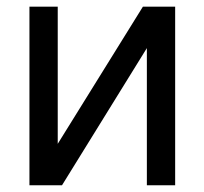

<svg xmlns="http://www.w3.org/2000/svg" viewBox="-20 -550 607 570"><path d="M404.3 -530.3H500V0H416V-407.2L164.1 0H67.4V-530.3H151.4V-123Z"/></svg>

Font: Pretendard JP Variable
Style: Regular
Weight: 400
Designer: Base glyphs from Inter by Rasmus Andersson; Hangul glyphs from Noto Sans CJK(Source Han Sans) by Jang Soo-young and Kang
Foundry: Kil Hyung-jin
Version: Version 1.307;Glyphs 3.2 (3192)